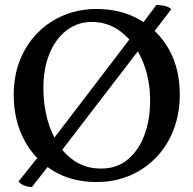

<svg xmlns="http://www.w3.org/2000/svg" viewBox="-20 -721 776 770"><path d="M367 9Q267 9 192.5 -36.5Q118 -82 76.5 -161Q35 -240 35 -340Q35 -418 60.5 -481Q86 -544 131 -589.5Q176 -635 236.5 -660Q297 -685 367 -685Q465 -685 540 -642Q615 -599 658 -522Q701 -445 701 -342Q701 -267 677 -203Q653 -139 608 -91.5Q563 -44 502 -17.5Q441 9 367 9ZM386 -45Q448 -45 491.5 -80.5Q535 -116 558.5 -178Q582 -240 582 -317Q582 -405 551.5 -477Q521 -549 468.5 -591Q416 -633 348 -633Q292 -633 248 -600Q204 -567 179 -507Q154 -447 154 -367Q154 -304 169 -246Q184 -188 213.5 -142.5Q243 -97 286 -71Q329 -45 386 -45ZM539 -610 607 -701Q625 -701 640.5 -697.5Q656 -694 667 -684L585 -577ZM181 -64 108 29Q91 29 76 22.5Q61 16 54 7L134 -93ZM173 -136 519 -589 554 -543 208 -92Z"/></svg>

Font: Vollkorn Medium
Style: Regular
Weight: 500
Designer: Friedrich Althausen
Foundry: Friedrich Althausen
Version: Version 5.000